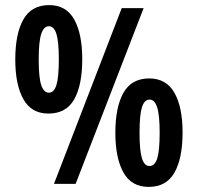

<svg xmlns="http://www.w3.org/2000/svg" viewBox="-20 -815 777 754"><path d="M170 -369Q103 -369 71.5 -426Q40 -483 40 -581Q40 -683 72 -739Q104 -795 173 -795Q240 -795 271.5 -738.5Q303 -682 303 -583Q303 -481 271.5 -425Q240 -369 170 -369ZM192 -93 458 -783H544L277 -93ZM172 -451Q192 -451 201.5 -481Q211 -511 211 -582Q211 -652 201.5 -682Q192 -712 172 -712Q152 -712 142 -682Q132 -652 132 -582Q132 -510 142 -480.5Q152 -451 172 -451ZM564 -81Q496 -81 464.5 -138Q433 -195 433 -293Q433 -395 465 -451Q497 -507 566 -507Q633 -507 665 -450.5Q697 -394 697 -295Q697 -193 665 -137Q633 -81 564 -81ZM567 -163Q588 -163 597.5 -193Q607 -223 607 -294Q607 -364 597 -394Q587 -424 568 -424Q547 -424 537.5 -394Q528 -364 528 -294Q528 -223 537.5 -193Q547 -163 567 -163Z"/></svg>

Font: Noto Sans Kannada UI ExtraCondensed SemiBold
Style: Regular
Weight: 600
Width: 2
Designer: Jelle Bosma - Monotype Design Team
Foundry: Monotype Imaging Inc.
Version: Version 2.005; ttfautohint (v1.8.4.7-5d5b)